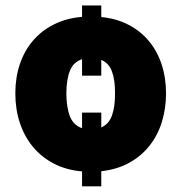

<svg xmlns="http://www.w3.org/2000/svg" viewBox="-20 -612 641 695"><path d="M277 -551.1V-592.3H346.6V-550.4Q402.7 -544.7 446.2 -521.8Q489.7 -498.9 519.7 -462.5Q549.7 -426.1 565.3 -378.2Q581 -330.3 581 -274.1Q581 -219.5 566.1 -171Q551.1 -122.5 521.5 -84.9Q491.8 -47.2 448 -22.9Q404.1 1.4 346.6 7.8V62.5H277V8.5Q220.2 3.6 175.2 -19.7Q130.3 -43 99.3 -80.4Q68.2 -117.9 51.8 -167.3Q35.5 -216.6 35.5 -274.1Q35.5 -331.3 51.8 -379.8Q68.2 -428.3 99.3 -464.7Q130.3 -501.1 175.2 -523.6Q220.2 -546.2 277 -551.1ZM220.2 -274.1Q220.5 -222.7 233.3 -190.5Q246.1 -158.4 277 -148.1V-204.5H346.6V-150.6Q373.9 -162.6 385.3 -194.1Q396.7 -225.5 396.3 -274.1Q396.7 -322.8 385.3 -353.3Q373.9 -383.9 346.6 -395.2V-338.1H277V-397.7Q246.1 -387.8 233.3 -356.4Q220.5 -324.9 220.2 -274.1Z"/></svg>

Font: Inter P Black
Style: Regular
Weight: 900
Designer: Rasmus Andersson
Foundry: rsms
Version: Version 3.018;git-588b23468